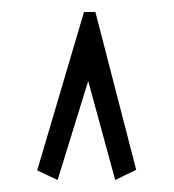

<svg xmlns="http://www.w3.org/2000/svg" viewBox="-20 -643 290 320"><path d="M76 -343 42 -359 120 -623H139L207 -360L172 -343L127 -508Z"/></svg>

Font: Inconsolata UltraCondensed
Style: Regular
Weight: 400
Width: 1
Monospace: yes
Designer: Raph Levien, Cyreal, Brenton Simpson
Foundry: Raph Levien, Cyreal, Google
Version: Version 3.000; ttfautohint (v1.8.2.53-6de2)